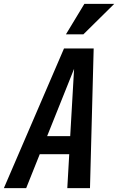

<svg xmlns="http://www.w3.org/2000/svg" viewBox="-63 -970 609 990"><path d="M-43 0 267 -720H420L401 0H284L294 -175H142L72 0ZM180 -268H299L319 -615ZM367 -793H277L372 -950H526Z"/></svg>

Font: Instrument Sans Condensed SemiBold Italic
Style: Regular
Weight: 600
Width: 3
Italic angle: -13°
Designer: Rodrigo Fuenzalida
Foundry: fragTYPE
Version: Version 1.000; ttfautohint (v1.8.4.7-5d5b);gftools[0.9.28]